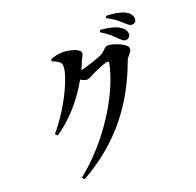

<svg xmlns="http://www.w3.org/2000/svg" viewBox="-190 -1063 1381 1351"><g transform="rotate(-30 500.0 -387.0)"><path d="M871.6 -629.4C893.1 -629.4 908.1 -645.1 908.1 -665.7C908.1 -685 900.8 -702.2 879.1 -722.1C848.4 -750.4 801 -768.6 745.1 -783.3L735.5 -769.7C782.6 -730 807.2 -694.4 826.1 -667.2C842.9 -643.1 855.4 -629.4 871.6 -629.4ZM113.8 53.6 126.1 72.5C452.9 -41.8 658.5 -244.7 806.1 -499.5C823.5 -529.3 862.3 -539.4 862.3 -567.8C862.3 -608.5 760.5 -662.1 731.2 -662.1C708.9 -662.1 691.6 -637.6 666.3 -629.2C639.3 -620.1 523.5 -603.4 489.2 -603.4C475 -603.4 463.6 -604 441.5 -607L423.1 -570.9C450.2 -548.1 477 -525.2 493.5 -525.2C512.8 -525.2 528.9 -531.8 549.9 -538.7C578.7 -547.9 650.7 -563.9 671.9 -563.9C683.6 -563.9 688.8 -558.7 683.3 -544.8C600 -335.7 367.7 -82.8 113.8 53.6ZM103.1 -306.9 115.7 -288.5C288.3 -363.8 437.7 -515.2 525.8 -659.2C542.3 -685.6 555.6 -690.1 555.6 -711.2C555.6 -737.1 479 -778.9 412.3 -781.9C380.2 -783.5 361.6 -780.1 342.4 -775.3L339.8 -761.6C372.2 -744.2 395.8 -721 395.8 -701.8C395.8 -637.3 264.4 -439.8 103.1 -306.9ZM964.7 -701.5C985.5 -701.5 997.6 -715 997.6 -736.6C997.6 -759.5 988 -779.5 962.2 -798.6C934.1 -818.8 888.9 -836 831.9 -847.5L823 -834.3C875.7 -793.6 896.4 -765.3 914.5 -742.3C933.9 -717.3 945.1 -701.5 964.7 -701.5Z"/></g></svg>

Font: Source Han Serif CN VF
Style: Regular
Weight: 250
Designer: Ryoko NISHIZUKA 西塚涼子 (kana & ideographs); Frank Grießhammer (Latin, Greek & Cyrillic); Wenlong ZHANG 张文龙 (bopomofo); San
Foundry: Adobe
Version: Version 2.002;hotconv 1.1.0;makeotfexe 2.6.0